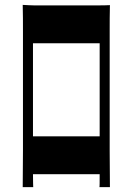

<svg xmlns="http://www.w3.org/2000/svg" viewBox="-20 -743 540 786"><path d="M73 -723C74 -692 74 -646 74 -614V-128C74 -73 73 23 73 23H116C116 23 115 0 115 -30H388C388 0 388 23 387 23H430C430 23 429 -83 429 -126V-614C429 -648 429 -689 430 -722C415 -721 397 -721 386 -721H118C106 -721 93 -722 73 -723ZM115 -185V-566H388V-185Z"/></svg>

Font: 寒蝉无机体 CompactMedium
Style: Regular
Weight: 500
Width: 3
Designer: ChillTanhei {Warren2060}; 
Source Han Sans {Ryoko NISHIZUKA 西塚涼子 (kana, bopomofo & ideographs); Paul D. Hunt (Latin, Gre
Foundry: ChillType&Adobe
Version: Version 1.000;Glyphs 3.1.1 (3135)